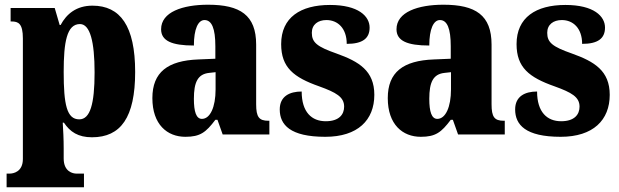

<svg xmlns="http://www.w3.org/2000/svg" viewBox="-20 -570 2626 814"><path d="M8 224H336V166H304C289 166 250 158 250 102V60C250 19 248 -18 246 -50H251C277 -11 311 12 370 12C492 12 553 -72 553 -265C553 -460 490 -546 372 -546C304 -546 262 -511 237 -464H233L212 -536H25V-479H29C58 -479 77 -470 77 -407V104C77 159 36 166 21 166H8ZM316 -64C263 -64 250 -127 250 -265C250 -391 263 -468 319 -468C362 -468 381 -393 381 -263C381 -128 362 -64 316 -64Z M766 10C829 10 853 -9 893 -62H902L924 0H1122V-58H1118C1078 -58 1066 -74 1066 -128V-381C1066 -506 998 -550 862 -550C754 -550 663 -519 663 -446C663 -397 708 -377 802 -377C802 -447 820 -485 847 -485C878 -485 893 -449 893 -374V-321L821 -318C691 -313 626 -264 626 -154C626 -42 689 10 766 10ZM836 -66C812 -66 802 -96 802 -151C802 -221 818 -256 867 -261L894 -264V-191C894 -116 871 -66 836 -66Z M1359 10C1497 10 1567 -61 1567 -168C1567 -270 1502 -309 1407 -343C1324 -372 1302 -390 1302 -431C1302 -466 1328 -485 1364 -485C1412 -485 1450 -450 1450 -384C1517 -384 1547 -407 1547 -453C1547 -501 1500 -549 1379 -549C1254 -549 1172 -496 1172 -383C1172 -284 1225 -242 1333 -204C1405 -178 1439 -159 1439 -118C1439 -85 1418 -56 1361 -56C1302 -56 1259 -94 1259 -182C1208 -182 1166 -162 1166 -106C1166 -41 1210 10 1359 10Z M1764 10C1827 10 1851 -9 1891 -62H1900L1922 0H2120V-58H2116C2076 -58 2064 -74 2064 -128V-381C2064 -506 1996 -550 1860 -550C1752 -550 1661 -519 1661 -446C1661 -397 1706 -377 1800 -377C1800 -447 1818 -485 1845 -485C1876 -485 1891 -449 1891 -374V-321L1819 -318C1689 -313 1624 -264 1624 -154C1624 -42 1687 10 1764 10ZM1834 -66C1810 -66 1800 -96 1800 -151C1800 -221 1816 -256 1865 -261L1892 -264V-191C1892 -116 1869 -66 1834 -66Z M2357 10C2495 10 2565 -61 2565 -168C2565 -270 2500 -309 2405 -343C2322 -372 2300 -390 2300 -431C2300 -466 2326 -485 2362 -485C2410 -485 2448 -450 2448 -384C2515 -384 2545 -407 2545 -453C2545 -501 2498 -549 2377 -549C2252 -549 2170 -496 2170 -383C2170 -284 2223 -242 2331 -204C2403 -178 2437 -159 2437 -118C2437 -85 2416 -56 2359 -56C2300 -56 2257 -94 2257 -182C2206 -182 2164 -162 2164 -106C2164 -41 2208 10 2357 10Z"/></svg>

Font: Noto Serif Bengali Condensed Black
Style: Regular
Weight: 900
Width: 3
Designer: Juan Bruce, Universal Thirst, Indian Type Foundry and the Monotype Design Team.
Foundry: Monotype Imaging Inc.
Version: Version 2.003